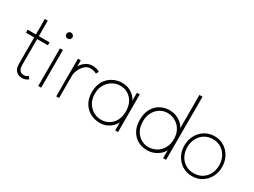

<svg xmlns="http://www.w3.org/2000/svg" viewBox="-48 -1244 2400 1813"><g transform="rotate(30 1152.0 -338.0)"><path d="M26.5 -410.5H116V-579H148V-410.5H265V-378.5H148V-101Q148 -55.5 165 -37.8Q182 -20 205 -20Q228.5 -20 240 -28Q251.5 -36 253.5 -38.5L273 -12Q270.5 -9.5 262 -3.5Q253.5 2.5 239.2 7.2Q225 12 204 12Q167.5 12 141.8 -12.8Q116 -37.5 116 -93V-378.5H26.5Z M378.5 0V-410.5H410.5V0ZM395 -526Q381.5 -526 372 -535.5Q362.5 -545 362.5 -558.5Q362.5 -572.5 372.2 -582Q382 -591.5 395 -591.5Q404 -591.5 411.8 -587Q419.5 -582.5 424.2 -575.2Q429 -568 429 -558.5Q429 -545 419 -535.5Q409 -526 395 -526Z M605.5 0H574.5V-410.5H605.5V-333.5H603Q604.5 -347 620.8 -368Q637 -389 665.2 -405.8Q693.5 -422.5 730.5 -422.5Q759.5 -422.5 779.5 -415.5Q799.5 -408.5 806.5 -401.5L791 -373Q784 -378.5 766.5 -384.5Q749 -390.5 724 -390.5Q689 -390.5 662.2 -365.5Q635.5 -340.5 620.5 -306Q605.5 -271.5 605.5 -243Z M1217.5 0V-91Q1214.5 -77 1194.2 -52.2Q1174 -27.5 1138 -7.8Q1102 12 1052.5 12Q998 12 950.8 -13Q903.5 -38 874.5 -86.5Q845.5 -135 845.5 -205Q845.5 -275 874.5 -323.5Q903.5 -372 950.8 -397.2Q998 -422.5 1052.5 -422.5Q1102 -422.5 1138.2 -403.2Q1174.5 -384 1195.2 -359.5Q1216 -335 1217.5 -319V-410.5H1248.5V0ZM877.5 -205Q877.5 -147 902.5 -105.5Q927.5 -64 967 -42Q1006.5 -20 1049.5 -20Q1097 -20 1134.5 -42.5Q1172 -65 1193.8 -106.5Q1215.5 -148 1215.5 -205Q1215.5 -262 1193.8 -303.5Q1172 -345 1134.5 -367.8Q1097 -390.5 1049.5 -390.5Q1006.5 -390.5 967 -368.2Q927.5 -346 902.5 -304.5Q877.5 -263 877.5 -205Z M1567.5 12Q1513 12 1467.8 -13Q1422.5 -38 1395.5 -86.5Q1368.5 -135 1368.5 -205Q1368.5 -275 1395.5 -323.5Q1422.5 -372 1467.8 -397.2Q1513 -422.5 1567.5 -422.5Q1617.5 -422.5 1655.5 -403.8Q1693.5 -385 1715.5 -360.5Q1737.5 -336 1739 -319V-688H1772.5V0H1740.5V-91Q1739 -76 1717 -51.5Q1695 -27 1656.5 -7.5Q1618 12 1567.5 12ZM1564.5 -20Q1612 -20 1651.8 -42.5Q1691.5 -65 1715.2 -106.5Q1739 -148 1739 -205Q1739 -262 1715.2 -303.5Q1691.5 -345 1651.8 -367.8Q1612 -390.5 1564.5 -390.5Q1522 -390.5 1484.8 -368.2Q1447.5 -346 1424.5 -304.5Q1401.5 -263 1401.5 -205Q1401.5 -147 1424.5 -105.5Q1447.5 -64 1484.8 -42Q1522 -20 1564.5 -20Z M2060 12Q2000 12 1953.5 -17Q1907 -46 1880.5 -95Q1854 -144 1854 -204Q1854 -264 1880.5 -313.8Q1907 -363.5 1953.5 -393Q2000 -422.5 2060 -422.5Q2120 -422.5 2166.2 -393Q2212.5 -363.5 2238.8 -313.8Q2265 -264 2265 -204Q2265 -144 2238.8 -95Q2212.5 -46 2166.2 -17Q2120 12 2060 12ZM2060 -20Q2112 -20 2151 -44.2Q2190 -68.5 2211.5 -110.2Q2233 -152 2233 -204Q2233 -256 2211.5 -298.2Q2190 -340.5 2151 -365.5Q2112 -390.5 2060 -390.5Q2008 -390.5 1968.8 -365.5Q1929.5 -340.5 1907.8 -298.2Q1886 -256 1886 -204Q1886 -152 1907.8 -110.2Q1929.5 -68.5 1968.8 -44.2Q2008 -20 2060 -20Z"/></g></svg>

Font: League Spartan Extralight
Style: Regular
Weight: 200
Foundry: The League of Moveable Type
Version: Version 2.300; ttfautohint (v1.8.3)